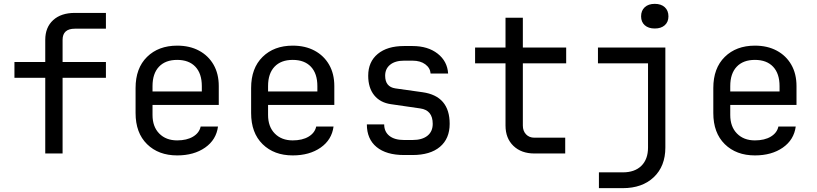

<svg xmlns="http://www.w3.org/2000/svg" viewBox="-20 -797 4240 997"><path d="M215 0V-393H55V-475H215V-590Q215 -655 256 -692.5Q297 -730 369 -730H530V-648H369Q305 -648 305 -590V-475H530V-393H305V0Z M900 10Q803 10 743.5 -48.5Q684 -107 684 -210V-340Q684 -443 743.5 -501.5Q803 -560 900 -560Q965 -560 1013.5 -534Q1062 -508 1089 -461Q1116 -414 1116 -350V-252H772V-200Q772 -139 807 -103.5Q842 -68 900 -68Q950 -68 982.5 -87.5Q1015 -107 1022 -140H1112Q1103 -71 1045 -30.5Q987 10 900 10ZM772 -322H1028V-350Q1028 -415 994.5 -450.5Q961 -486 900 -486Q839 -486 805.5 -450.5Q772 -415 772 -350Z M1500 10Q1403 10 1343.5 -48.5Q1284 -107 1284 -210V-340Q1284 -443 1343.5 -501.5Q1403 -560 1500 -560Q1565 -560 1613.5 -534Q1662 -508 1689 -461Q1716 -414 1716 -350V-252H1372V-200Q1372 -139 1407 -103.5Q1442 -68 1500 -68Q1550 -68 1582.5 -87.5Q1615 -107 1622 -140H1712Q1703 -71 1645 -30.5Q1587 10 1500 10ZM1372 -322H1628V-350Q1628 -415 1594.5 -450.5Q1561 -486 1500 -486Q1439 -486 1405.5 -450.5Q1372 -415 1372 -350Z M2078 8Q1986 8 1935.5 -33.5Q1885 -75 1885 -151H1975Q1975 -113 2002 -91.5Q2029 -70 2078 -70H2122Q2172 -70 2199.5 -92Q2227 -114 2227 -154Q2227 -225 2162 -234L2010 -256Q1954 -264 1923 -302.5Q1892 -341 1892 -404Q1892 -476 1941.5 -517Q1991 -558 2078 -558H2122Q2202 -558 2252.5 -518.5Q2303 -479 2307 -415H2216Q2214 -444 2188.5 -463Q2163 -482 2122 -482H2078Q2032 -482 2006 -461Q1980 -440 1980 -404Q1980 -346 2033 -338L2175 -318Q2315 -298 2315 -154Q2315 -77 2264.5 -34.5Q2214 8 2122 8Z M2755 0Q2687 0 2646 -39.5Q2605 -79 2605 -145V-468H2447V-550H2605V-705H2695V-550H2920V-468H2695V-145Q2695 -117 2711.5 -99.5Q2728 -82 2755 -82H2915V0Z M3090 180V98H3214Q3276 98 3310.5 64Q3345 30 3345 -31V-468H3085V-550H3435V-31Q3435 66 3375 123Q3315 180 3214 180ZM3380 -649Q3347 -649 3328 -666Q3309 -683 3309 -712Q3309 -742 3328 -759.5Q3347 -777 3380 -777Q3413 -777 3432 -759.5Q3451 -742 3451 -712Q3451 -683 3432 -666Q3413 -649 3380 -649Z M3900 10Q3803 10 3743.5 -48.5Q3684 -107 3684 -210V-340Q3684 -443 3743.5 -501.5Q3803 -560 3900 -560Q3965 -560 4013.5 -534Q4062 -508 4089 -461Q4116 -414 4116 -350V-252H3772V-200Q3772 -139 3807 -103.5Q3842 -68 3900 -68Q3950 -68 3982.5 -87.5Q4015 -107 4022 -140H4112Q4103 -71 4045 -30.5Q3987 10 3900 10ZM3772 -322H4028V-350Q4028 -415 3994.5 -450.5Q3961 -486 3900 -486Q3839 -486 3805.5 -450.5Q3772 -415 3772 -350Z"/></svg>

Font: JetBrainsMono NFM
Style: Regular
Weight: 400
Monospace: yes
Designer: Philipp Nurullin, Konstantin Bulenkov
Foundry: JetBrains
Version: Version 2.304; ttfautohint (v1.8.4.7-5d5b);Nerd Fonts 3.3.0